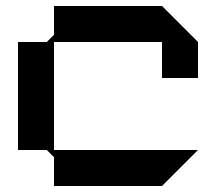

<svg xmlns="http://www.w3.org/2000/svg" viewBox="-20 -620 720 640"><path d="M640 -360V-480L520 -600H160V-504L136 -480H40V-120H136L160 -96V0H520L640 -120H520H505H160V-480H520V-360Z"/></svg>

Font: KUBO
Style: Regular
Weight: 400
Version: Version 001.000